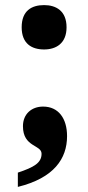

<svg xmlns="http://www.w3.org/2000/svg" viewBox="-20 -579 347 753"><path d="M153 -385C199 -385 241 -408 241 -472C241 -537 199 -559 153 -559C104 -559 65 -537 65 -472C65 -408 104 -385 153 -385ZM50 154C192 119 243 43 243 -45C243 -115 209 -161 149 -161C104 -161 70 -132 70 -84C70 -1 143 -12 143 24C143 60 113 77 50 98Z"/></svg>

Font: Noto Serif Malayalam ExtraBold
Style: Regular
Weight: 800
Designer: Indian type Foundry, Jelle Bosma, Monotype Design Team
Foundry: Monotype Imaging Inc.
Version: Version 2.104